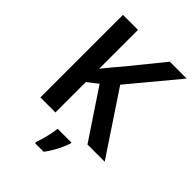

<svg xmlns="http://www.w3.org/2000/svg" viewBox="-264 -833 1174 1174"><g transform="rotate(45 322.5 -246.5)"><path d="M645 0 379 -400 640 -714H494L318 -497C285 -458 250 -418 219 -378V-714H89V0H219V-263L286 -315L496 0ZM418 71V61H299C295 102 278 172 264 208V221H338C374 174 404 114 418 71Z"/></g></svg>

Font: Noto Sans Myanmar UI SemiBold
Style: Regular
Weight: 600
Designer: Monotype Design Team
Foundry: Monotype Imaging Inc.
Version: Version 2.103